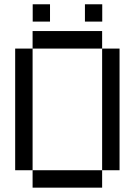

<svg xmlns="http://www.w3.org/2000/svg" viewBox="-20 -863 620 883"><path d="M449.7 0H129.9V-80.1H449.7ZM129.9 -80.1H49.8V-639.6H129.9ZM529.8 -80.1H449.7V-639.6H529.8ZM449.7 -639.6H129.9V-720.2H449.7ZM210 -763.7H130.4V-843.3H210ZM450.2 -763.7H370.6V-843.3H450.2Z"/></svg>

Font: W95FA
Style: Regular
Weight: 400
Designer: FontsArena.com
Foundry: Alina Sava
Version: Version 1.002;Fontself Maker 3.4.0